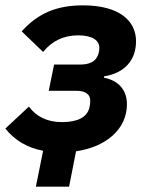

<svg xmlns="http://www.w3.org/2000/svg" viewBox="-30 -557 555 717"><path d="M104 140H228L254 8C363 -8 444 -72 444 -168C444 -223 410 -257 358 -267L359 -272C435 -284 478 -332 478 -403C478 -479 416 -537 280 -537C179 -537 111 -506 51 -440L131 -363C165 -405 209 -425 262 -425C317 -425 341 -405 341 -378C341 -371 340 -364 338 -357C329 -326 303 -316 270 -316H172L152 -218H254C292 -218 307 -203 307 -181C307 -173 306 -163 304 -155C295 -119 260 -101 201 -101C145 -101 104 -123 78 -159L-10 -77C24 -34 71 -5 131 6Z"/></svg>

Font: LVC Sans
Style: Bold Italic
Weight: 700
Italic angle: -11.31°
Designer: Mike Abbink, Paul van der Laan, Pieter van Rosmalen
Foundry: Bold Monday
Version: Version 3.0